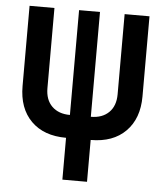

<svg xmlns="http://www.w3.org/2000/svg" viewBox="-52 -596 705 823"><g transform="rotate(5 300.0 -185.0)"><path d="M247 180V0Q151 0 96.5 -54.5Q42 -109 42 -205V-550H149V-205Q149 -155 177.5 -127Q206 -99 255 -99V-550H345V-99Q394 -99 422.5 -127Q451 -155 451 -205V-550H558V-205Q558 -110 503.5 -55Q449 0 353 0V180Z"/></g></svg>

Font: NKDuy Mono
Style: Bold
Weight: 700
Monospace: yes
Designer: NKDuy
Foundry: NKDuy
Version: Version 2.251; ttfautohint (v1.8.4.7-5d5b)